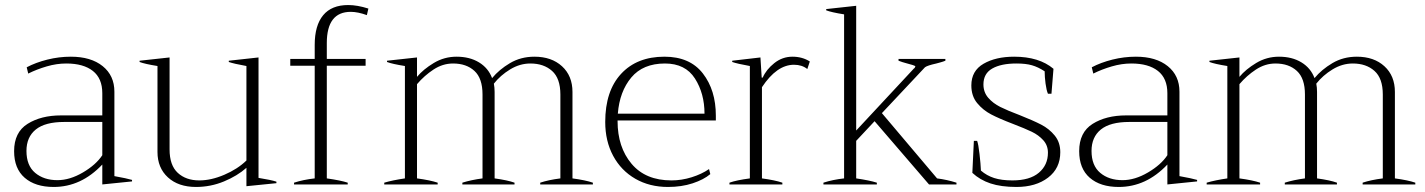

<svg xmlns="http://www.w3.org/2000/svg" viewBox="-20 -732 5657 762"><path d="M36 -132Q36 -207 89.5 -240.5Q143 -274 222 -274H386V-362Q386 -421 348.5 -450.5Q311 -480 243 -480Q205 -480 165.5 -468.5Q126 -457 92 -440L86 -465Q122 -484 168 -495.5Q214 -507 261 -507Q341 -507 387.5 -469.5Q434 -432 434 -368V-33Q484 -24 504 -18V-12L386 0V-79Q302 10 193 10Q120 10 78 -26.5Q36 -63 36 -132ZM386 -116V-248H235Q159 -248 122 -218Q85 -188 85 -133Q85 -75 119.5 -46Q154 -17 208 -17Q257 -17 309 -47.5Q361 -78 386 -116Z M1077 -11V-5L958 7V-66Q922 -34 869 -12Q816 10 758 10Q688 10 646.5 -28Q605 -66 605 -129V-470Q555 -478 534 -486V-491L653 -504V-139Q653 -76 685.5 -46Q718 -16 771 -16Q818 -16 870.5 -38.5Q923 -61 958 -95V-470Q908 -479 888 -486V-491L1006 -504V-26Q1056 -18 1077 -11Z M1277 -561V-498H1431V-471H1277V-24Q1333 -16 1360 -7V0H1147V-7Q1184 -19 1229 -24V-471H1132V-498H1229V-554Q1229 -631 1262.5 -671.5Q1296 -712 1362 -712Q1398 -712 1442 -698L1436 -672Q1400 -685 1372 -685Q1277 -685 1277 -561Z M2333 -7V0H2124V-7Q2157 -18 2204 -24V-357Q2204 -421 2171 -450.5Q2138 -480 2085 -480Q2043 -480 2004.5 -456.5Q1966 -433 1940 -400Q1943 -385 1943 -367V-24Q1994 -17 2022 -7V0H1815V-7Q1850 -18 1895 -24V-357Q1895 -421 1863 -450.5Q1831 -480 1778 -480Q1737 -480 1700.5 -456Q1664 -432 1635 -398V-24Q1687 -17 1717 -7V0H1505V-7Q1539 -17 1587 -24V-470Q1537 -478 1516 -486V-491L1635 -504V-427Q1660 -457 1701.5 -482Q1743 -507 1792 -507Q1844 -507 1881 -484.5Q1918 -462 1933 -422Q1961 -456 2004 -481.5Q2047 -507 2101 -507Q2169 -507 2210.5 -469Q2252 -431 2252 -367V-24Q2304 -17 2333 -7Z M2431 -254V-251Q2431 -148 2486.5 -82Q2542 -16 2645 -16Q2685 -16 2725 -28.5Q2765 -41 2794 -61L2799 -41Q2773 -19 2729 -4.5Q2685 10 2631 10Q2558 10 2501.5 -22.5Q2445 -55 2413.5 -113.5Q2382 -172 2382 -248Q2382 -371 2445 -439Q2508 -507 2617 -507Q2718 -507 2769.5 -440.5Q2821 -374 2821 -273V-254ZM2432 -281H2776Q2776 -361 2738 -420.5Q2700 -480 2619 -480Q2532 -480 2485.5 -424.5Q2439 -369 2432 -281Z M2875 -7Q2903 -17 2956 -24V-470Q2906 -479 2886 -486V-491L2998 -504L3003 -424H3007Q3021 -456 3053 -481.5Q3085 -507 3125 -507Q3164 -507 3194 -488L3184 -458Q3163 -475 3131 -475Q3063 -475 3004 -386V-24Q3056 -17 3085 -7V0H2875Z M3776 -7V0H3667L3451 -251L3378 -173V-24Q3432 -16 3460 -7V0H3248V-7Q3285 -19 3330 -24V-675Q3280 -683 3259 -691V-696L3378 -709V-214L3607 -460Q3611 -462 3613 -469Q3609 -473 3577 -481Q3570 -483 3561.5 -485.5Q3553 -488 3546 -491V-498H3732V-491Q3722 -487 3712.5 -484.5Q3703 -482 3696 -480Q3660 -472 3651 -465L3480 -283L3699 -24Q3738 -19 3776 -7Z M3839 -46 3845 -173H3858Q3863 -160 3867.5 -120.5Q3872 -81 3873 -55Q3896 -35 3925.5 -25.5Q3955 -16 3998 -16Q4067 -16 4103 -46.5Q4139 -77 4139 -126Q4139 -155 4120.5 -175.5Q4102 -196 4075 -209Q4048 -222 4001 -240Q3946 -261 3913.5 -278Q3881 -295 3858 -323Q3835 -351 3835 -393Q3835 -451 3883.5 -479Q3932 -507 4005 -507Q4104 -507 4161 -459L4153 -360H4139Q4133 -374 4129.5 -400.5Q4126 -427 4126 -449Q4100 -466 4075.5 -473Q4051 -480 4014 -480Q3953 -480 3918 -460Q3883 -440 3883 -397Q3883 -366 3902 -344Q3921 -322 3950 -307.5Q3979 -293 4027 -275Q4080 -254 4112 -237.5Q4144 -221 4166 -194Q4188 -167 4188 -128Q4188 -64 4139.5 -27Q4091 10 4014 10Q3953 10 3911 -4Q3869 -18 3839 -46Z M4263 -132Q4263 -207 4316.5 -240.5Q4370 -274 4449 -274H4613V-362Q4613 -421 4575.5 -450.5Q4538 -480 4470 -480Q4432 -480 4392.5 -468.5Q4353 -457 4319 -440L4313 -465Q4349 -484 4395 -495.5Q4441 -507 4488 -507Q4568 -507 4614.5 -469.5Q4661 -432 4661 -368V-33Q4711 -24 4731 -18V-12L4613 0V-79Q4529 10 4420 10Q4347 10 4305 -26.5Q4263 -63 4263 -132ZM4613 -116V-248H4462Q4386 -248 4349 -218Q4312 -188 4312 -133Q4312 -75 4346.5 -46Q4381 -17 4435 -17Q4484 -17 4536 -47.5Q4588 -78 4613 -116Z M5597 -7V0H5388V-7Q5421 -18 5468 -24V-357Q5468 -421 5435 -450.5Q5402 -480 5349 -480Q5307 -480 5268.5 -456.5Q5230 -433 5204 -400Q5207 -385 5207 -367V-24Q5258 -17 5286 -7V0H5079V-7Q5114 -18 5159 -24V-357Q5159 -421 5127 -450.5Q5095 -480 5042 -480Q5001 -480 4964.5 -456Q4928 -432 4899 -398V-24Q4951 -17 4981 -7V0H4769V-7Q4803 -17 4851 -24V-470Q4801 -478 4780 -486V-491L4899 -504V-427Q4924 -457 4965.5 -482Q5007 -507 5056 -507Q5108 -507 5145 -484.5Q5182 -462 5197 -422Q5225 -456 5268 -481.5Q5311 -507 5365 -507Q5433 -507 5474.5 -469Q5516 -431 5516 -367V-24Q5568 -17 5597 -7Z"/></svg>

Font: Trirong ExtraLight
Style: Regular
Weight: 275
Designer: Katatrad Team
Foundry: CadsonDemak
Version: Version 1.001